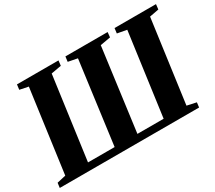

<svg xmlns="http://www.w3.org/2000/svg" viewBox="-141 -1014 1441 1284"><g transform="rotate(-30 580.0 -371.5)"><path d="M-5.5 0 -0.5 -37.5 67.5 -53 154.5 -690.5 88 -704 93 -743H413.5L409 -704L330.5 -690L243.5 -53.5H449L533.5 -690L462 -704L467 -743H793L789 -704L709.5 -690L625 -53.5H827.5L914.5 -690.5L841.5 -704L846.5 -743H1166.5L1162 -704L1090.5 -690.5L1003.5 -53L1075 -37.5L1070.5 0Z"/></g></svg>

Font: Merriweather 72pt Black
Style: Italic
Weight: 900
Italic angle: -7.8°
Version: Version 2.101